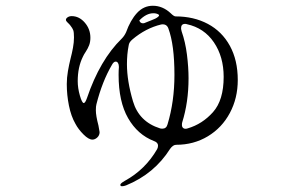

<svg xmlns="http://www.w3.org/2000/svg" viewBox="-20 -609 1040 667"><path d="M806 -331Q806 -268 778.5 -216.5Q751 -165 702 -135.5Q653 -106 592 -106Q581 -106 571 -92Q516 -5 418 35Q410 38 404 38Q398 38 398 33Q398 28 414 19Q485 -20 526 -91Q529 -97 529 -103Q529 -114 515 -119Q458 -141 425 -198.5Q392 -256 392 -349Q392 -365 393 -375V-377Q393 -385 390 -390Q387 -395 382 -395Q375 -395 369 -384Q335 -326 315 -247Q313 -240 313 -226Q313 -207 322 -173Q326 -153 326 -150Q326 -139 318 -131.5Q310 -124 301 -124Q288 -124 270 -142Q252 -160 242 -179Q227 -205 219.5 -242Q212 -279 212 -317Q212 -339 216 -362Q220 -385 225 -405Q230 -424 233.5 -443Q237 -462 237 -479Q237 -497 234.5 -504Q232 -511 224 -521Q221 -525 215 -530.5Q209 -536 209 -540Q209 -545 215 -549Q221 -553 229 -553Q255 -553 274.5 -530.5Q294 -508 294 -478Q294 -463 289.5 -451.5Q285 -440 278 -429.5Q271 -419 268 -412Q250 -376 250 -327Q250 -303 257.5 -277Q265 -251 271 -251Q276 -251 282 -268Q327 -401 403 -475Q412 -484 418 -497Q433 -539 456 -564Q479 -589 511 -589Q545 -589 573 -563Q584 -552 590 -552Q653 -552 702 -526Q751 -500 778.5 -450Q806 -400 806 -331ZM477 -528Q481 -528 487 -531L507 -539Q521 -544 528.5 -550Q536 -556 530 -559Q523 -563 513 -563Q488 -563 464 -538Q467 -528 477 -528ZM612 -175Q612 -167 617.5 -163.5Q623 -160 632 -163Q683 -178 720 -219.5Q757 -261 757 -342Q757 -412 723 -462Q689 -512 629 -525Q627 -526 623 -526Q609 -526 609 -511Q609 -508 611 -500Q624 -463 629.5 -419Q635 -375 635 -337Q635 -254 613 -184Q612 -181 612 -175ZM536 -163Q539 -162 544 -162Q558 -162 562 -177Q586 -256 586 -349Q586 -453 565 -510Q559 -527 540 -524Q486 -511 440 -472Q428 -462 427 -451Q421 -421 421 -386Q421 -328 442 -257Q463 -186 536 -163Z"/></svg>

Font: Shippori Mincho B1
Style: Regular
Weight: 400
Designer: FONTDASU
Foundry: FONTDASU / Google Inc. / but / Adobe
Version: Version 3.110; ttfautohint (v1.8.3)